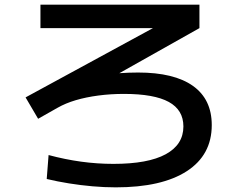

<svg xmlns="http://www.w3.org/2000/svg" viewBox="-20 -753 1040 826"><path d="M478 53Q429 53 378 48.5Q327 44 277 36Q227 28 181 17L189 -86Q260 -67 329 -57.5Q398 -48 468 -48Q617 -48 693 -89.5Q769 -131 769 -209Q769 -280 706 -314.5Q643 -349 513 -349Q456 -349 403 -342Q350 -335 306 -322Q262 -309 227 -289L144 -242L90 -334L684 -657V-632H154V-733H838V-632L303 -331L255 -395Q283 -405 321.5 -413.5Q360 -422 403.5 -428.5Q447 -435 491.5 -438Q536 -441 574 -441Q729 -441 810 -383.5Q891 -326 891 -215Q891 -86 783.5 -16.5Q676 53 478 53Z"/></svg>

Font: M PLUS 1 Thin SemiBold
Style: Regular
Weight: 600
Version: Version 1.001